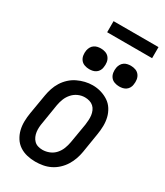

<svg xmlns="http://www.w3.org/2000/svg" viewBox="-226 -1012 953 1110"><g transform="rotate(30 250.0 -457.0)"><path d="M203 8Q175 8 147.5 1.5Q120 -5 97.5 -20Q75 -35 60.5 -58Q46 -81 39.5 -107.5Q33 -134 33.5 -163Q34 -192 39 -221L61 -351Q65 -375 73 -399.5Q81 -424 95 -446.5Q109 -469 129 -487.5Q149 -506 173 -517.5Q197 -529 222 -535Q247 -541 272 -541Q301 -541 328 -533Q355 -525 377.5 -510Q400 -495 414.5 -472Q429 -449 435.5 -422.5Q442 -396 441.5 -367Q441 -338 436 -309L415 -179Q411 -155 402.5 -130.5Q394 -106 380 -83.5Q366 -61 346 -42.5Q326 -24 302.5 -12.5Q279 -1 253.5 3.5Q228 8 203 8ZM205 -72Q228 -72 250.5 -81Q273 -90 289 -108Q305 -126 313.5 -148Q322 -170 326 -193L348 -323Q350 -338 351 -354.5Q352 -371 350 -386Q348 -401 342 -415Q336 -429 325 -439Q314 -449 299 -453.5Q284 -458 268 -458Q245 -458 223.5 -448.5Q202 -439 186 -421Q170 -403 161.5 -381.5Q153 -360 149 -337L128 -207Q125 -192 124 -176Q123 -160 125 -145Q127 -130 133 -116Q139 -102 149.5 -91.5Q160 -81 174.5 -76.5Q189 -72 205 -72ZM406 -611Q390 -611 374.5 -616.5Q359 -622 349.5 -634.5Q340 -647 337.5 -663.5Q335 -680 338 -697Q340 -708 346 -719Q352 -730 362 -737Q372 -744 383.5 -746.5Q395 -749 406 -749Q423 -749 438 -743.5Q453 -738 462.5 -725.5Q472 -713 474.5 -696.5Q477 -680 474 -663Q473 -652 467 -641Q461 -630 451 -623Q441 -616 429.5 -613.5Q418 -611 406 -611ZM206 -611Q190 -611 174.5 -616.5Q159 -622 149.5 -634.5Q140 -647 137.5 -663.5Q135 -680 138 -697Q140 -708 146 -719Q152 -730 162 -737Q172 -744 183.5 -746.5Q195 -749 206 -749Q223 -749 238 -743.5Q253 -738 262.5 -725.5Q272 -713 274.5 -696.5Q277 -680 274 -663Q273 -652 267 -641Q261 -630 251 -623Q241 -616 229.5 -613.5Q218 -611 206 -611ZM190 -848V-922H490V-848Z"/></g></svg>

Font: Iosevka Slab Medium
Style: Italic
Weight: 500
Italic angle: -9°
Monospace: yes
Designer: Belleve Invis
Foundry: Belleve Invis
Version: Version 11.1.0; ttfautohint (v1.8.3)